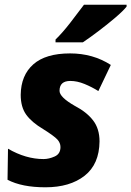

<svg xmlns="http://www.w3.org/2000/svg" viewBox="-20 -786 558 816"><path d="M173 10Q277 10 339.5 -39Q402 -88 403 -185Q403 -239 375.5 -274.5Q348 -310 298 -336Q233 -373 233 -400Q233 -442 279 -442Q308 -442 339.5 -429Q371 -416 398 -399L451 -510Q375 -559 278 -559Q174 -559 121.5 -512.5Q69 -466 68 -383Q68 -331 91.5 -298.5Q115 -266 164 -237Q210 -208 223.5 -193.5Q237 -179 237 -161Q237 -132 212.5 -121Q188 -110 165 -110Q90 -110 14 -154L12 -22Q73 10 173 10ZM216 -606H332Q359 -624 397.5 -653Q436 -682 470 -711Q504 -740 518 -758V-766H337Q311 -731 278 -688.5Q245 -646 216 -618Z"/></svg>

Font: Noto Sans Display Extra
Style: Italic
Weight: 800
Italic angle: -12°
Designer: Monotype Design Team
Foundry: Monotype Imaging Inc.
Version: Version 1.900